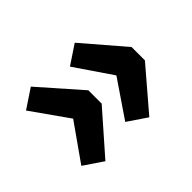

<svg xmlns="http://www.w3.org/2000/svg" viewBox="-93 -657 785 785"><g transform="rotate(-45 299.5 -264.5)"><path d="M138.2 -480 293.9 -303.2V-226.1L138.2 -48.8L55.2 -105L168 -265.1L55.2 -424.8ZM392.1 -480 543.9 -303.2V-226.1L392.1 -48.8L309.1 -105L418 -265.1L309.1 -424.8Z"/></g></svg>

Font: Kadwa
Style: Regular
Weight: 400
Designer: Sol Matas
Foundry: Sol Matas
Version: Version 1.000;PS 001.000;hotconv 1.0.70;makeotf.lib2.5.58329